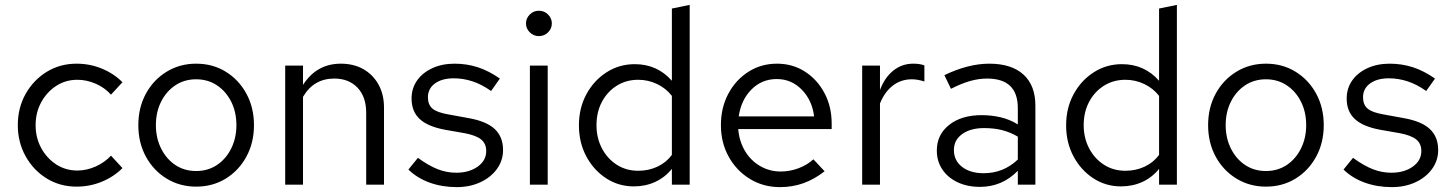

<svg xmlns="http://www.w3.org/2000/svg" viewBox="-20 -757 5951 787"><path d="M294 8Q226 8 171.5 -25.5Q117 -59 85 -116.5Q53 -174 53 -244Q53 -315 85 -372Q117 -429 171.5 -462.5Q226 -496 294 -496Q348 -496 397 -476Q446 -456 482 -420L435 -369Q409 -398 372 -414Q335 -430 297 -430Q249 -430 210.5 -405Q172 -380 149 -338Q126 -296 126 -244Q126 -192 149 -150Q172 -108 210.5 -83Q249 -58 297 -58Q335 -58 372 -74.5Q409 -91 435 -119L482 -68Q446 -32 397 -12Q348 8 294 8Z M784 8Q717 8 663 -25Q609 -58 578 -115Q547 -172 547 -244Q547 -316 578 -373Q609 -430 663 -463Q717 -496 784 -496Q852 -496 905.5 -463Q959 -430 990 -373Q1021 -316 1021 -244Q1021 -172 990 -115Q959 -58 905.5 -25Q852 8 784 8ZM784 -56Q832 -56 869 -80.5Q906 -105 927.5 -148Q949 -191 949 -244Q949 -298 927.5 -340.5Q906 -383 869 -407.5Q832 -432 784 -432Q736 -432 699 -407.5Q662 -383 640.5 -340.5Q619 -298 619 -244Q619 -191 640.5 -148Q662 -105 699 -80.5Q736 -56 784 -56Z M1149 0V-488H1222V-409Q1278 -496 1377 -496Q1430 -496 1469.5 -473.5Q1509 -451 1531.5 -410.5Q1554 -370 1554 -316V0H1481V-295Q1481 -360 1445.5 -397.5Q1410 -435 1350 -435Q1266 -435 1222 -360V0Z M1852 10Q1792 10 1741 -8.5Q1690 -27 1654 -62L1693 -110Q1737 -78 1774 -63.5Q1811 -49 1850 -49Q1903 -49 1938 -74Q1973 -99 1973 -138Q1973 -168 1952.5 -185Q1932 -202 1885 -211L1805 -225Q1734 -238 1700.5 -269Q1667 -300 1667 -353Q1667 -395 1689.5 -427Q1712 -459 1752 -477.5Q1792 -496 1843 -496Q1893 -496 1938 -481.5Q1983 -467 2029 -435L1993 -384Q1955 -411 1917 -423.5Q1879 -436 1840 -436Q1792 -436 1763 -415Q1734 -394 1734 -358Q1734 -328 1752.5 -312Q1771 -296 1818 -288L1900 -273Q1974 -260 2008 -228Q2042 -196 2042 -142Q2042 -99 2017 -64.5Q1992 -30 1949 -10Q1906 10 1852 10Z M2152 0V-488H2225V0ZM2189 -609Q2167 -609 2151.5 -624.5Q2136 -640 2136 -661Q2136 -682 2151.5 -697.5Q2167 -713 2189 -713Q2211 -713 2226.5 -697.5Q2242 -682 2242 -661Q2242 -640 2226.5 -624.5Q2211 -609 2189 -609Z M2578 7Q2515 7 2464 -26.5Q2413 -60 2383 -116.5Q2353 -173 2353 -243Q2353 -314 2383.5 -370.5Q2414 -427 2466 -460.5Q2518 -494 2582 -494Q2674 -494 2734 -426V-722L2807 -737V0H2734V-65Q2706 -30 2666 -11.5Q2626 7 2578 7ZM2596 -57Q2639 -57 2675 -74Q2711 -91 2734 -122V-364Q2710 -395 2673.5 -412.5Q2637 -430 2596 -430Q2547 -430 2508.5 -406Q2470 -382 2447.5 -340Q2425 -298 2425 -244Q2425 -191 2447.5 -148.5Q2470 -106 2508.5 -81.5Q2547 -57 2596 -57Z M3177 10Q3109 10 3054 -23.5Q2999 -57 2967 -114.5Q2935 -172 2935 -244Q2935 -316 2965.5 -373Q2996 -430 3048 -463Q3100 -496 3165 -496Q3229 -496 3279.5 -463.5Q3330 -431 3359.5 -375.5Q3389 -320 3389 -250V-228H3006Q3010 -178 3033.5 -138.5Q3057 -99 3095.5 -76.5Q3134 -54 3180 -54Q3218 -54 3253.5 -67.5Q3289 -81 3314 -104L3360 -55Q3318 -22 3273 -6Q3228 10 3177 10ZM3008 -280H3317Q3309 -346 3266.5 -389.5Q3224 -433 3164 -433Q3103 -433 3060.5 -390.5Q3018 -348 3008 -280Z M3514 0V-488H3587V-388Q3606 -439 3641.5 -467.5Q3677 -496 3723 -496Q3736 -496 3747 -494.5Q3758 -493 3769 -489V-423Q3757 -427 3743.5 -429.5Q3730 -432 3718 -432Q3673 -432 3639.5 -406Q3606 -380 3587 -333V0Z M3997 9Q3945 9 3905 -10Q3865 -29 3842.5 -62.5Q3820 -96 3820 -140Q3820 -205 3870.5 -245Q3921 -285 4003 -285Q4045 -285 4082.5 -276Q4120 -267 4152 -247V-314Q4152 -435 4026 -435Q3992 -435 3956.5 -425Q3921 -415 3878 -393L3851 -449Q3949 -496 4035 -496Q4126 -496 4175 -451.5Q4224 -407 4224 -324V0H4152V-57Q4120 -24 4081 -7.5Q4042 9 3997 9ZM3890 -142Q3890 -99 3923.5 -73Q3957 -47 4012 -47Q4093 -47 4152 -103V-197Q4121 -215 4088 -223.5Q4055 -232 4014 -232Q3958 -232 3924 -207.5Q3890 -183 3890 -142Z M4575 7Q4512 7 4461 -26.5Q4410 -60 4380 -116.5Q4350 -173 4350 -243Q4350 -314 4380.5 -370.5Q4411 -427 4463 -460.5Q4515 -494 4579 -494Q4671 -494 4731 -426V-722L4804 -737V0H4731V-65Q4703 -30 4663 -11.5Q4623 7 4575 7ZM4593 -57Q4636 -57 4672 -74Q4708 -91 4731 -122V-364Q4707 -395 4670.5 -412.5Q4634 -430 4593 -430Q4544 -430 4505.5 -406Q4467 -382 4444.5 -340Q4422 -298 4422 -244Q4422 -191 4444.5 -148.5Q4467 -106 4505.5 -81.5Q4544 -57 4593 -57Z M5169 8Q5102 8 5048 -25Q4994 -58 4963 -115Q4932 -172 4932 -244Q4932 -316 4963 -373Q4994 -430 5048 -463Q5102 -496 5169 -496Q5237 -496 5290.5 -463Q5344 -430 5375 -373Q5406 -316 5406 -244Q5406 -172 5375 -115Q5344 -58 5290.5 -25Q5237 8 5169 8ZM5169 -56Q5217 -56 5254 -80.5Q5291 -105 5312.5 -148Q5334 -191 5334 -244Q5334 -298 5312.5 -340.5Q5291 -383 5254 -407.5Q5217 -432 5169 -432Q5121 -432 5084 -407.5Q5047 -383 5025.5 -340.5Q5004 -298 5004 -244Q5004 -191 5025.5 -148Q5047 -105 5084 -80.5Q5121 -56 5169 -56Z M5685 10Q5625 10 5574 -8.5Q5523 -27 5487 -62L5526 -110Q5570 -78 5607 -63.5Q5644 -49 5683 -49Q5736 -49 5771 -74Q5806 -99 5806 -138Q5806 -168 5785.5 -185Q5765 -202 5718 -211L5638 -225Q5567 -238 5533.5 -269Q5500 -300 5500 -353Q5500 -395 5522.5 -427Q5545 -459 5585 -477.5Q5625 -496 5676 -496Q5726 -496 5771 -481.5Q5816 -467 5862 -435L5826 -384Q5788 -411 5750 -423.5Q5712 -436 5673 -436Q5625 -436 5596 -415Q5567 -394 5567 -358Q5567 -328 5585.5 -312Q5604 -296 5651 -288L5733 -273Q5807 -260 5841 -228Q5875 -196 5875 -142Q5875 -99 5850 -64.5Q5825 -30 5782 -10Q5739 10 5685 10Z"/></svg>

Font: Red Hat Text VF
Style: Regular
Weight: 400
Designer: Pentagram, MCKL
Foundry: Pentagram, MCKL
Version: Version 1.023